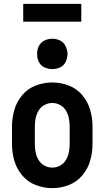

<svg xmlns="http://www.w3.org/2000/svg" viewBox="-20 -964 540 992"><path d="M250 -607Q229 -607 209.5 -616Q190 -625 180.5 -644.5Q171 -664 172 -685Q171 -706 180.5 -725.5Q190 -745 209.5 -754.5Q229 -764 250 -764Q271 -764 290.5 -754.5Q310 -745 319 -725.5Q328 -706 329 -685Q328 -664 319 -644.5Q310 -625 290.5 -616Q271 -607 250 -607ZM250 8Q206 8 164.5 -8Q123 -24 94.5 -58Q66 -92 54 -134Q42 -176 42 -220V-310Q42 -354 54 -396Q66 -438 94.5 -472Q123 -506 164.5 -522Q206 -538 250 -538Q294 -538 335.5 -522Q377 -506 405.5 -472Q434 -438 446 -396Q458 -354 458 -310V-220Q458 -176 446 -134Q434 -92 405.5 -58Q377 -24 335.5 -8Q294 8 250 8ZM250 -98Q271 -98 290.5 -108.5Q310 -119 321 -138Q332 -157 336 -178Q340 -199 340 -220V-310Q340 -331 336 -352Q332 -373 321 -392Q310 -411 290.5 -421.5Q271 -432 250 -432Q229 -432 209.5 -421.5Q190 -411 179 -392Q168 -373 164 -352Q160 -331 160 -310V-220Q160 -199 164 -178Q168 -157 179 -138Q190 -119 209.5 -108.5Q229 -98 250 -98ZM100 -852V-944H400V-852Z"/></svg>

Font: Iosevka SS01
Style: Bold
Weight: 700
Monospace: yes
Designer: Belleve Invis
Foundry: Belleve Invis
Version: 2.3.3; ttfautohint (v1.8.3)